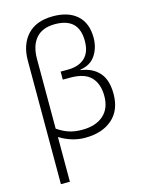

<svg xmlns="http://www.w3.org/2000/svg" viewBox="-145 -850 889 1177"><g transform="rotate(-15 300.0 -261.5)"><path d="M148 -95V-538Q148 -622 188.5 -668.5Q229 -715 309 -715Q460 -715 460 -569Q460 -496 421 -460.5Q382 -425 313 -425H268V-374H316Q407 -374 447.5 -331Q488 -288 488 -211Q488 -132 439 -89Q390 -46 305 -46Q257 -46 220.5 -58Q184 -70 148 -95ZM148 242V-42Q226 6 309 6Q418 6 482 -50Q546 -106 546 -209Q546 -299 504 -345.5Q462 -392 388 -402V-405Q454 -415 485.5 -463Q517 -511 517 -574Q517 -666 462.5 -715.5Q408 -765 309 -765Q203 -765 147 -704.5Q91 -644 91 -541V242Z"/></g></svg>

Font: Noto Sans Mono UI Light
Style: Regular
Weight: 300
Designer: Monotype Design team
Foundry: Monotype Imaging Inc.
Version: 1.000